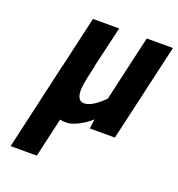

<svg xmlns="http://www.w3.org/2000/svg" viewBox="-129 -607 857 923"><g transform="rotate(20 299.5 -145.0)"><path d="M276 -290C276 -290 275 -290 275 -290C275 -290 324 -500 324 -500C324 -500 190 -500 190 -500C190 -500 133 -251 133 -251C133 -251 133 -251 133 -251C132 -247 131 -244 131 -242C131 -242 128 -232 128 -232C128 -232 27 210 27 210C27 210 161 210 161 210C161 210 207 9 207 9C207 9 207 9 207 9C215 11 227 12 242 12C257 12 277 6 302 -7C327 -20 347 -34 362 -49C362 -49 356 0 356 0C356 0 484 0 484 0C484 0 599 -500 599 -500C599 -500 465 -500 465 -500C465 -500 388 -164 388 -164C388 -164 372 -149 372 -149C372 -149 372 -149 372 -149C339 -119 311 -104 288 -104C288 -104 288 -104 288 -104C275 -104 266 -109 261 -118C255 -127 252 -140 252 -157C252 -173 255 -195 261 -224C261 -224 276 -290 276 -290Z"/></g></svg>

Font: My Font
Style: Bold Italic
Weight: 500
Version: Version 0.001